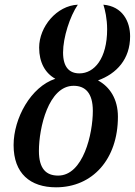

<svg xmlns="http://www.w3.org/2000/svg" viewBox="-20 -789 575 819"><path d="M219 10C375 10 483 -110 483 -291C483 -367 448 -419 398 -446C478 -475 535 -537 535 -634C535 -697 503 -762 421 -769C428 -748 437 -709 437 -664C437 -539 382 -476 319 -476C277 -476 249 -501 249 -565C249 -629 278 -719 312 -769C222 -765 147 -675 147 -586C147 -522 173 -477 216 -453C112 -419 38 -285 38 -170C38 -49 109 10 219 10ZM228 -40C177 -40 146 -69 146 -145C146 -244 187 -423 294 -423C344 -423 376 -392 376 -316C376 -218 335 -40 228 -40Z"/></svg>

Font: Noto Serif Condensed Medium
Style: Italic
Weight: 500
Width: 3
Italic angle: -12°
Designer: Monotype Design Team
Foundry: Monotype Imaging Inc.
Version: Version 2.013